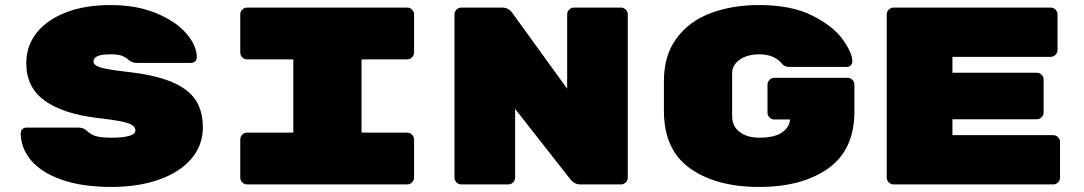

<svg xmlns="http://www.w3.org/2000/svg" viewBox="-20 -730 4290 760"><path d="M783 -226Q783 -154 736.5 -100.5Q690 -47 608 -18.5Q526 10 421 10Q304 10 223 -19Q142 -48 102 -96.5Q62 -145 62 -203Q62 -213 68.5 -219Q75 -225 85 -225H290Q311 -225 324 -212Q341 -196 362 -190.5Q383 -185 421 -185Q516 -185 516 -214Q516 -226 503.5 -234.5Q491 -243 459.5 -249.5Q428 -256 367 -263Q230 -279 157 -331.5Q84 -384 84 -480Q84 -548 125 -600Q166 -652 241.5 -681Q317 -710 417 -710Q521 -710 599 -677.5Q677 -645 718 -597Q759 -549 759 -503Q759 -493 752.5 -487Q746 -481 735 -481H520Q503 -481 489 -493Q478 -503 463 -509Q448 -515 417 -515Q350 -515 350 -487Q350 -472 376 -463.5Q402 -455 480 -446Q590 -434 656.5 -407Q723 -380 753 -336Q783 -292 783 -226Z M1411 -205H1592Q1603 -205 1611 -197Q1619 -189 1619 -178V-27Q1619 -16 1611 -8Q1603 0 1592 0H958Q947 0 939 -8Q931 -16 931 -27V-178Q931 -189 939 -197Q947 -205 958 -205H1141V-495H958Q947 -495 939 -503Q931 -511 931 -522V-673Q931 -684 939 -692Q947 -700 958 -700H1592Q1603 -700 1611 -692Q1619 -684 1619 -673V-522Q1619 -511 1611 -503Q1603 -495 1592 -495H1411Z M2465 -673V-27Q2465 -16 2457 -8Q2449 0 2438 0H2277Q2253 0 2237 -21L2019 -299V-27Q2019 -16 2011 -8Q2003 0 1992 0H1806Q1795 0 1787 -8Q1779 -16 1779 -27V-673Q1779 -684 1787 -692Q1795 -700 1806 -700H1968Q1992 -700 2007 -680L2225 -379V-673Q2225 -684 2233 -692Q2241 -700 2252 -700H2438Q2449 -700 2457 -692Q2465 -684 2465 -673Z M3362 -395V-289Q3362 -137 3258.5 -63.5Q3155 10 2985 10Q2815 10 2711.5 -63.5Q2608 -137 2608 -291V-409Q2608 -511 2658 -578.5Q2708 -646 2793 -678Q2878 -710 2985 -710Q3113 -710 3196 -668Q3279 -626 3316.5 -573Q3354 -520 3354 -487Q3354 -478 3347.5 -471.5Q3341 -465 3332 -465H3106Q3086 -465 3077 -476Q3046 -515 2985 -515Q2939 -515 2908.5 -494Q2878 -473 2878 -440V-270Q2878 -230 2908 -207.5Q2938 -185 2985 -185Q3047 -185 3076.5 -206.5Q3106 -228 3107 -257H3045Q3034 -257 3026 -265Q3018 -273 3018 -284V-395Q3018 -406 3026 -414Q3034 -422 3045 -422H3335Q3346 -422 3354 -414Q3362 -406 3362 -395Z M4176 -168V-27Q4176 -16 4168 -8Q4160 0 4149 0H3517Q3506 0 3498 -8Q3490 -16 3490 -27V-673Q3490 -684 3498 -692Q3506 -700 3517 -700H4139Q4150 -700 4158 -692Q4166 -684 4166 -673V-532Q4166 -521 4158 -513Q4150 -505 4139 -505H3750V-442H4084Q4095 -442 4103 -434Q4111 -426 4111 -415V-285Q4111 -274 4103 -266Q4095 -258 4084 -258H3750V-195H4149Q4160 -195 4168 -187Q4176 -179 4176 -168Z"/></svg>

Font: Rubik Mono One
Style: Regular
Weight: 400
Designer: Hubert and Fischer with Elvire Volk Leonovitch (Cyrillic Expansion: Cyreal)
Foundry: Hubert and Fischer with Elvire Volk Leonovitch
Version: Version 2.000